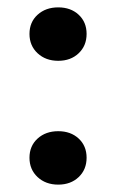

<svg xmlns="http://www.w3.org/2000/svg" viewBox="-20 -491 315 521"><path d="M60 -399Q60 -431 82 -451Q104 -471 138 -471Q172 -471 193.5 -451Q215 -431 215 -399Q215 -367 193.5 -346.5Q172 -326 138 -326Q104 -326 82 -346.5Q60 -367 60 -399ZM60 -63Q60 -95 82 -115Q104 -135 138 -135Q172 -135 193.5 -115Q215 -95 215 -63Q215 -31 193.5 -10.5Q172 10 138 10Q104 10 82 -10.5Q60 -31 60 -63Z"/></svg>

Font: Madhuban Medium
Style: Regular
Weight: 500
Designer: jaikishan Patel
Foundry: MagicType
Version: Version 1.000